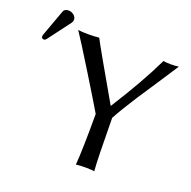

<svg xmlns="http://www.w3.org/2000/svg" viewBox="-162 -852 978 982"><g transform="rotate(20 326.5 -361.0)"><path d="M47.9 -725.1Q64 -725.1 76.9 -714.6Q89.8 -704.1 89.8 -689.9Q89.8 -680.2 84 -671.9L-7.8 -549.8Q-13.7 -542 -20 -542Q-34.2 -542 -34.2 -555.2Q-34.2 -559.1 -32.2 -564.9L20 -708Q25.9 -725.1 47.9 -725.1ZM444.8 -285.2Q446.8 -53.2 452.1 2.9Q434.1 0 402.1 0Q370.1 0 352.1 2.9Q358.9 -74.2 358.9 -274.9Q329.1 -325.7 243.2 -465.3Q157.2 -605 127.9 -647.9Q152.8 -645 185.1 -645Q215.8 -645 242.2 -647.9Q266.1 -601.1 417 -339.8Q528.8 -515.6 591.8 -647.9Q609.9 -645 633.8 -645Q655.8 -645 675.8 -647.9Q645 -600.1 596.9 -527.6Q548.8 -455.1 528.3 -423.6Q507.8 -392.1 483.9 -353Q460 -314 444.8 -285.2Z"/></g></svg>

Font: Biolilbert
Style: Regular
Weight: 400
Designer: Philipp H. Poll
Foundry: Philipp H. Poll
Version: Version 1.1.0